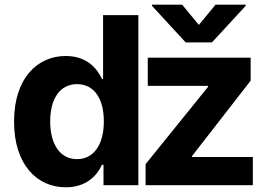

<svg xmlns="http://www.w3.org/2000/svg" viewBox="-20 -792 1157 821"><path d="M261.4 8.9C349.4 8.9 395.2 -41.9 416.2 -87.4H422.6V0H571.7V-727.3H420.8V-453.8H416.2C396 -498.2 352.3 -552.6 261 -552.6C141.3 -552.6 40.1 -459.5 40.1 -272C40.1 -89.5 137.1 8.9 261.4 8.9ZM602.6 0H1061.1V-120.7H801.1V-124.6L1051.8 -447.1V-545.5H611.9V-424.7H869.7V-420.8L602.6 -90.2ZM309.3 -111.5C235.1 -111.5 194.6 -177.6 194.6 -272.7C194.6 -367.2 234.4 -432.2 309.3 -432.2C382.8 -432.2 424 -370 424 -272.7C424 -175.4 382.1 -111.5 309.3 -111.5ZM758.9 -772H630V-767L773.8 -610.8H886.4L1030.5 -767V-772H901.6L830.3 -685.4Z"/></svg>

Font: Karasuma Gothic
Style: Bold
Weight: 700
Designer: Rasmus Andersson / Ryoko Nishizuka
Foundry: Genbu
Version: Version 1.00